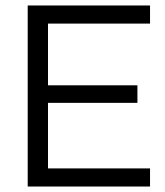

<svg xmlns="http://www.w3.org/2000/svg" viewBox="-20 -680 603 700"><path d="M81 0V-660H155V0ZM111 0V-66H527V0ZM111 -305V-369H481V-305ZM111 -594V-660H527V-594Z"/></svg>

Font: Bricolage Grotesque 36pt Light
Style: Regular
Weight: 300
Designer: Mathieu Triay
Foundry: Atelier Triay
Version: Version 1.001;gftools[0.9.33.dev8+g029e19f]